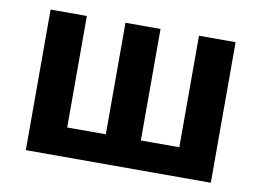

<svg xmlns="http://www.w3.org/2000/svg" viewBox="-65 -657 1025 753"><g transform="rotate(10 447.5 -280.0)"><path d="M79.3 0V-559.8H223.7V-115.7H377.5V-559.8H517V-115.7H670.2V-559.8H816V0Z"/></g></svg>

Font: Noto Sans HK Thin
Style: Regular
Weight: 100
Designer: Ryoko NISHIZUKA 西塚涼子 (kana, bopomofo & ideographs); Paul D. Hunt (Latin, Greek & Cyrillic); Sandoll Communications 산돌커뮤니
Foundry: Adobe
Version: Version 2.004-H2;hotconv 1.0.118;makeotfexe 2.5.65603